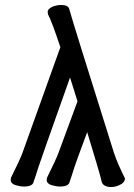

<svg xmlns="http://www.w3.org/2000/svg" viewBox="-20 -737 540 773"><path d="M428 16Q398 16 390 -3Q383 -36 331 -205Q283 -76 279 -62Q268 -26 260 -4Q256 14 221 14Q207 14 188 8.5Q169 3 168 -12L169 -21Q205 -93 216 -123L292 -329Q292 -331 262 -425Q139 -79 134 -62Q123 -26 115 -4Q111 14 76 14Q62 14 43 8.5Q24 3 23 -12L24 -21Q60 -93 71 -123L223 -547Q190 -647 173 -680L172 -690Q173 -703 196 -712Q212 -717 226 -717Q255 -717 259 -700Q268 -664 439 -121Q453 -79 483 -19Q483 -1 459 9Q443 16 428 16Z"/></svg>

Font: LXGW WenKai Mono Medium
Style: Regular
Weight: 500
Monospace: yes
Designer: LXGW / Fontworks Inc.
Foundry: LXGW / Fontworks Inc.
Version: Version 1.520; June 14, 2025